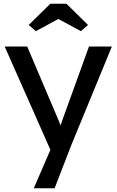

<svg xmlns="http://www.w3.org/2000/svg" viewBox="-20 -773 621 1023"><path d="M266 -15 267 67 5 -525H125L289 -139Q301 -114 313 -68L287 -62Q293 -78 295.5 -85.5Q298 -93 304 -109L317 -146L454 -525H576L360 0L271 230H160ZM133 -640 248 -753H334L449 -640L411 -607L276 -680H306L171 -607Z"/></svg>

Font: Easer Grotesk Variable
Style: Regular
Weight: 400
Designer: Boardeaser, Bonnie Shaver-Troup, Thomas Jockin
Foundry: Lexend
Version: Version 1.001;Glyphs 3.1.2 (3151)